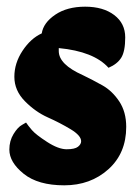

<svg xmlns="http://www.w3.org/2000/svg" viewBox="-20 -555 416 575"><path d="M156 -402Q156 -362 228 -330Q257 -316 286.5 -299.5Q316 -283 337 -251.5Q358 -220 358 -175Q358 -96 304.5 -48Q251 0 172.5 0Q94 0 51 -34.5Q8 -69 8 -107Q8 -133 20.5 -153.5Q33 -174 46 -181L58 -188Q64 -179 75.5 -165.5Q87 -152 121 -130Q155 -108 179.5 -108Q204 -108 213.5 -115.5Q223 -123 223 -132Q223 -149 191.5 -168Q160 -187 123 -203.5Q86 -220 54.5 -252Q23 -284 23 -325Q23 -366 47.5 -403Q72 -440 105 -455Q110 -487 145.5 -511Q181 -535 235 -535Q289 -535 322 -510Q355 -485 355 -443Q355 -401 343 -382Q331 -363 305 -352Q261 -401 156 -411Z"/></svg>

Font: Chela One
Style: Regular
Weight: 400
Designer: Miguel Hernandez
Foundry: LatinoType
Version: Version 1.001